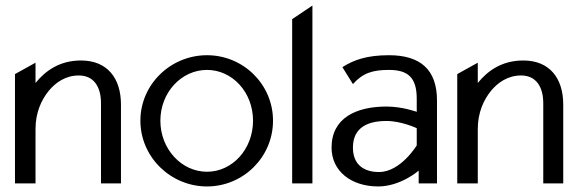

<svg xmlns="http://www.w3.org/2000/svg" viewBox="-20 -661 2089 692"><path d="M34 0H108V-196C108 -255 129 -301 156 -334C180 -363 216 -389 264 -389C319 -389 344 -347 344 -289V0H416V-284C416 -379 367 -443 272 -443C194 -443 143 -405 108 -362V-435L34 -394Z M486 -226C486 -95 595 11 726 11C857 11 964 -95 964 -226C964 -357 857 -462 726 -462C595 -462 486 -357 486 -226ZM558 -226C558 -328 634 -409 726 -409C818 -409 892 -328 892 -226C892 -124 818 -42 726 -42C634 -42 558 -124 558 -226Z M1033 0H1106V-641L1033 -592Z M1175 -129C1175 -44 1246 11 1343 11C1424 11 1489 -46 1489 -46V0H1555V-299C1555 -410 1495 -462 1382 -462C1302 -462 1255 -445 1214 -419L1252 -358C1288 -398 1323 -409 1382 -409C1451 -409 1482 -381 1482 -305V-258C1482 -258 1430 -277 1373 -277C1264 -277 1175 -236 1175 -129ZM1252 -129C1252 -204 1309 -225 1373 -225C1427 -225 1482 -199 1482 -199V-137C1482 -137 1424 -41 1346 -41C1291 -41 1252 -68 1252 -129Z M1628 0H1702V-196C1702 -255 1723 -301 1750 -334C1774 -363 1810 -389 1858 -389C1913 -389 1938 -347 1938 -289V0H2010V-284C2010 -379 1961 -443 1866 -443C1788 -443 1737 -405 1702 -362V-435L1628 -394Z"/></svg>

Font: Charger Sport
Style: Df
Weight: 400
Designer: Jasper
Foundry: Cannot Into Space Fonts
Version: Version 1.1